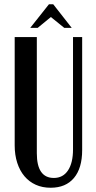

<svg xmlns="http://www.w3.org/2000/svg" viewBox="-20 -873 449 902"><path d="M153 -699V-153Q153 -37 233 -37Q276 -37 299.5 -72.5Q323 -108 323 -171V-699H366V-168Q366 -83 327.5 -37Q289 9 218 9Q179 9 148 -5Q117 -19 95 -45Q73 -71 61 -108Q49 -145 49 -190V-699ZM210 -853H230L317 -742H282L219 -793L157 -742H122Z"/></svg>

Font: Moniqa Paragraph
Style: Bold
Weight: 700
Designer: Rajesh Rajput
Foundry: Rajesh Rajput
Version: Version 1.000